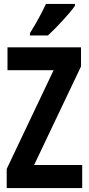

<svg xmlns="http://www.w3.org/2000/svg" viewBox="-20 -954 451 974"><path d="M360 -924V-934H213C192 -889 166 -840 132 -786V-774H223C270 -817 334 -887 360 -924ZM397 0V-117H153L391 -617V-714H18V-598H252L14 -97V0Z"/></svg>

Font: Noto Sans Malayalam ExtraCondensed
Style: Bold
Weight: 700
Width: 2
Designer: Jelle Bosma - Monotype Design Team
Foundry: Monotype Imaging Inc.
Version: Version 2.104